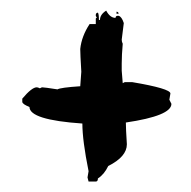

<svg xmlns="http://www.w3.org/2000/svg" viewBox="-20 -438 360 362"><path d="M180.2 -418Q187.5 -404.3 197.8 -404.3Q198.2 -408.2 201.7 -408.2H203.6Q209.5 -406.7 213.4 -394.5L209.5 -363.3Q209.5 -358.9 211.4 -355.5Q209.5 -334 209.5 -318.4V-304.7L211.4 -281.2L215.3 -283.2H229Q301.3 -271 301.3 -261.7Q301.3 -260.3 299.3 -250L303.2 -242.2Q303.2 -219.7 217.3 -207Q217.3 -195.3 219.2 -166Q219.2 -142.6 184.1 -125Q176.3 -108.9 164.6 -101.6Q164.6 -95.7 160.6 -95.7H147Q145 -102.5 145 -103.5L147 -115.2Q135.3 -173.3 135.3 -205.1Q35.6 -211.9 35.6 -236.3Q22 -241.7 22 -246.1V-252Q40 -273.4 49.3 -273.4Q51.3 -273.4 55.2 -271.5L59.1 -273.4Q63.5 -273.4 88.4 -269.5Q93.8 -272.9 131.3 -275.4L133.3 -302.7Q131.3 -336.9 131.3 -345.7Q133.8 -369.6 148.9 -392.6H160.6V-402.3Q160.6 -404.3 162.6 -404.3L160.6 -408.2V-410.2Q161.1 -414.1 164.6 -414.1Q166.5 -411.6 166.5 -400.4H168.5Q168.5 -410.6 180.2 -418ZM199.7 -416Q203.6 -415.5 203.6 -412.1H199.7Z"/></svg>

Font: Mister Brush
Style: Regular
Weight: 400
Designer: GGBotNet
Foundry: GGBotNet
Version: 1.00